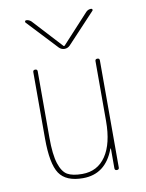

<svg xmlns="http://www.w3.org/2000/svg" viewBox="-85 -811 671 882"><g transform="rotate(-10 250.0 -370.0)"><path d="M224.6 -600.6 93.8 -740.2Q91.8 -743.2 93.3 -746.6Q94.7 -750 98.6 -750Q111.3 -750 122.1 -740.2L248 -603.5H250H252L377.9 -740.2Q387.7 -750 401.4 -750Q405.3 -750 407.2 -746.6Q409.2 -743.2 406.2 -740.2L275.4 -600.6Q264.6 -589.8 250 -589.8Q235.4 -589.8 224.6 -600.6ZM230.5 9.8Q151.4 9.8 120.6 -36.1Q89.8 -82 89.8 -200.2V-509.8Q89.8 -519.5 100.1 -519.5Q110.4 -519.5 110.4 -509.8V-200.2Q110.4 -121.1 124 -79.1Q137.7 -37.1 161.6 -23.4Q185.5 -9.8 230.5 -9.8Q301.8 -9.8 340.8 -67.4Q379.9 -125 379.9 -230.5V-509.8Q379.9 -519.5 390.1 -519.5Q400.4 -519.5 400.4 -509.8V-9.8Q400.4 0 390.1 0Q379.9 0 379.9 -9.8V-101.6Q379.9 -102.5 378.9 -102.5Q377 -102.5 377 -100.6Q335.9 9.8 230.5 9.8Z"/></g></svg>

Font: Rounded-X Mgen+ 2m thin
Style: Regular
Weight: 100
Designer: [Source Han Sans]
Ryoko NISHIZUKA  (kana & ideographs); Paul D. Hunt (Latin, Greek & Cyrillic); Wenlong ZHANG  (bopomofo
Version: Version 1.059.20150602